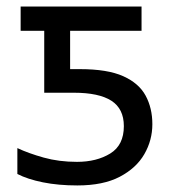

<svg xmlns="http://www.w3.org/2000/svg" viewBox="-20 -556 530 586"><path d="M216 10Q158 10 111 0.5Q64 -9 33 -25V-104Q67 -88 113.5 -75Q160 -62 215 -62Q275 -62 316.5 -87.5Q358 -113 358 -171Q358 -224 320 -248.5Q282 -273 205 -273H115V-462H43V-536H412V-462H194V-345H224Q308 -345 356 -323.5Q404 -302 424.5 -264Q445 -226 445 -177Q445 -128 420.5 -85.5Q396 -43 345.5 -16.5Q295 10 216 10Z"/></svg>

Font: Noto IKEA Simplified Chinese
Style: Regular
Weight: 400
Designer: Monotype Design Team
Foundry: Monotype Imaging Inc.
Version: Version 1.100